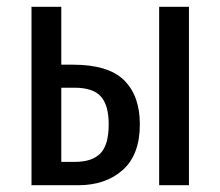

<svg xmlns="http://www.w3.org/2000/svg" viewBox="-20 -547 651 567"><path d="M393 -180Q393 -90 342.5 -45Q292 0 211 0H73V-527H161V-356H195Q300 -356 346.5 -310Q393 -264 393 -180ZM538 -527V0H450V-527ZM301 -180Q301 -236 278 -262Q255 -288 199 -288H161V-69H202Q252 -69 276.5 -94Q301 -119 301 -180Z"/></svg>

Font: Fira Sans Compressed
Style: Regular
Weight: 400
Width: 1
Designer: bBox Type GmbH & Carrois Corporate GbR & Edenspiekermann AG
Foundry: bBox Type GmbH & Carrois Corporate GbR & Edenspiekermann AG
Version: Version 4.301